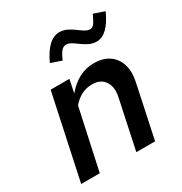

<svg xmlns="http://www.w3.org/2000/svg" viewBox="-171 -864 942 992"><g transform="rotate(-30 300.0 -368.0)"><path d="M28 0 135 -501H247L231 -423Q302 -508 396 -508Q450 -508 485.5 -483.5Q521 -459 534.5 -416Q548 -373 536 -316L469 0H357L419 -292Q431 -348 407.5 -383Q384 -418 334 -418Q266 -418 217 -360L139 0ZM264 -600 200 -622Q253 -736 321 -736Q345 -736 365.5 -726Q386 -716 404 -702.5Q422 -689 438 -679Q454 -669 469 -669Q482 -669 492 -681.5Q502 -694 520 -732L584 -710Q533 -597 467 -597Q443 -597 422.5 -607Q402 -617 384.5 -630Q367 -643 351 -653Q335 -663 320 -663Q304 -663 291.5 -649Q279 -635 264 -600Z"/></g></svg>

Font: Red Hat Mono Medium
Style: Italic
Weight: 500
Italic angle: -12°
Monospace: yes
Designer: Pentagram, MCKL
Foundry: Pentagram, MCKL
Version: Version 1.023; ttfautohint (v1.8.3)